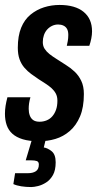

<svg xmlns="http://www.w3.org/2000/svg" viewBox="-26 -559 398 776"><path d="M132 12Q93 12 66.5 4Q40 -4 24 -18.5Q8 -33 1 -53.5Q-6 -74 -6 -99Q-6 -115 -3.5 -131Q-1 -147 4 -166H97Q93 -152 91.5 -141Q90 -130 90 -119Q90 -104 94.5 -92Q99 -80 108.5 -73.5Q118 -67 134 -67Q149 -67 162.5 -72.5Q176 -78 185.5 -89Q195 -100 200.5 -115.5Q206 -131 206 -152Q206 -169 199.5 -181Q193 -193 182.5 -202.5Q172 -212 158 -221Q144 -230 130 -239Q115 -249 100 -260Q85 -271 72.5 -285.5Q60 -300 53 -319.5Q46 -339 46 -366Q46 -414 59.5 -447Q73 -480 97.5 -500Q122 -520 152 -529.5Q182 -539 215 -539Q246 -539 270.5 -532Q295 -525 312 -511Q329 -497 337.5 -477.5Q346 -458 346 -432Q346 -419 343 -403.5Q340 -388 335 -374H244Q249 -396 249.5 -405Q250 -414 250 -418Q250 -433 245 -442Q240 -451 230.5 -455.5Q221 -460 209 -460Q196 -460 184.5 -454.5Q173 -449 164.5 -439.5Q156 -430 151.5 -417Q147 -404 147 -389Q147 -373 154.5 -361.5Q162 -350 174 -340.5Q186 -331 202 -321Q220 -309 239.5 -297Q259 -285 275.5 -269.5Q292 -254 302.5 -232Q313 -210 313 -179Q313 -125 297.5 -88.5Q282 -52 256 -29.5Q230 -7 198 2.5Q166 12 132 12ZM100 197Q79 197 60 194Q41 191 28 185L35 141H87Q107 141 119 133Q131 125 131 106Q131 95 123 92Q115 89 99 89H78L112 -25H166L151 37Q166 39 182.5 52Q199 65 199 97Q199 129 188 148.5Q177 168 160.5 178.5Q144 189 127.5 193Q111 197 100 197Z"/></svg>

Font: Archivo ExtraCondensed SemiBold
Style: Italic
Weight: 600
Width: 2
Italic angle: -10°
Designer: Hector Gatti
Foundry: Omnibus-Type
Version: Version 2.001